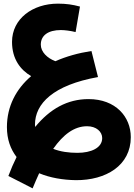

<svg xmlns="http://www.w3.org/2000/svg" viewBox="-20 -595 738 1054"><path d="M159 439C171 410 183 382 195 356C255 381 325 393 397 394C561 395 698 314 698 158C698 46 615 -51 466 -51C350 -51 254 3 173 102C173 98 172 94 172 89C172 -26 272 -128 518 -172L482 -315C410 -304 343 -285 284 -259C239 -276 204 -310 204 -350C204 -401 245 -430 314 -430C335 -430 367 -426 395 -419L419 -559C378 -570 343 -575 298 -575C159 -575 46 -492 46 -365C46 -270 93 -211 151 -177C68 -106 18 -11 18 103C18 170 38 224 71 267C55 299 40 334 26 371ZM458 98C509 98 541 128 541 163C541 217 480 244 405 244C359 244 312 238 272 222C327 144 387 98 458 98Z"/></svg>

Font: Noto Sans Arabic ExtBd
Style: Regular
Weight: 800
Designer: Monotype Design Team, Nadine Chahine, Nizar Qandah and Khaled Hosny
Foundry: Monotype Imaging Inc.
Version: Version 2.012